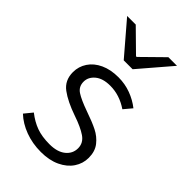

<svg xmlns="http://www.w3.org/2000/svg" viewBox="-241 -891 994 994"><g transform="rotate(45 256.0 -394.0)"><path d="M53 -62 89 -106Q127 -76 167 -61.5Q207 -47 262 -47Q319 -47 350.5 -72.5Q382 -98 382 -137Q382 -176 347.5 -199.5Q313 -223 251 -244Q173 -271 128.5 -304Q84 -337 84 -397Q84 -438 106.5 -472Q129 -506 171 -525.5Q213 -545 270 -545Q318 -545 361 -529Q404 -513 438 -486L401 -442Q339 -484 271 -484Q217 -484 187.5 -459.5Q158 -435 158 -401Q158 -365 187 -346Q216 -327 278 -305Q336 -285 372 -267Q408 -249 432 -218.5Q456 -188 456 -141Q456 -99 432.5 -64Q409 -29 364.5 -8Q320 13 259 13Q197 13 143.5 -7Q90 -27 53 -62ZM77 -801H140L257 -686H262L379 -801H442L292 -626H227Z"/></g></svg>

Font: Nebula Sans Book
Style: Regular
Weight: 400
Designer: Paul D. Hunt for Adobe (as Source Sans)
Foundry: Nebula Entertainment & Broadcasting LLC
Version: Version 1.010